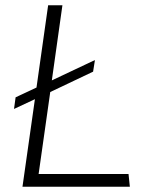

<svg xmlns="http://www.w3.org/2000/svg" viewBox="-20 -706 574 726"><path d="M332 -435 339 -479 176 -402 216 -686H162L118 -375L39 -338L33 -294L112 -331L65 0H471L466 -48H126L170 -358Z"/></svg>

Font: Chivo Light
Style: Italic
Weight: 300
Italic angle: -8°
Designer: Hector Gatti
Foundry: Omnibus-Type
Version: Version 1.003;PS 001.003;hotconv 1.0.70;makeotf.lib2.5.58329